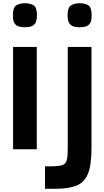

<svg xmlns="http://www.w3.org/2000/svg" viewBox="-20 -925 645 1190"><path d="M61 0V-634H208V0ZM134 -756Q113 -756 96 -761Q79 -766 69.5 -781.5Q60 -797 60 -830Q60 -880 81.5 -892.5Q103 -905 135 -905Q166 -905 187.5 -892.5Q209 -880 209 -830Q209 -797 199 -781.5Q189 -766 172 -761Q155 -756 134 -756ZM259 245V106H285Q326 106 349.5 102.5Q373 99 383.5 87.5Q394 76 397 52.5Q400 29 400 -12V-204H547V-4Q547 97 525.5 151Q504 205 455 225Q406 245 324 245ZM400 -185V-634H547V-185ZM474 -756Q453 -756 436 -761Q419 -766 409 -781.5Q399 -797 399 -830Q399 -880 421 -892.5Q443 -905 474 -905Q506 -905 527 -892.5Q548 -880 548 -830Q548 -797 538.5 -781.5Q529 -766 512 -761Q495 -756 474 -756Z"/></svg>

Font: Matangi Black
Style: Regular
Weight: 900
Designer: Prashant Pant
Foundry: The Graphic Ant
Version: Version 3.002